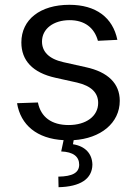

<svg xmlns="http://www.w3.org/2000/svg" viewBox="-20 -574 568 800"><path d="M388 -404 469 -408C450 -501 380 -554 269 -554C148 -554 69 -493 69 -397C69 -322 116 -271 211 -250L301 -230C360 -216 389 -188 389 -145C389 -90 339 -53 266 -53C195 -53 150 -86 138 -147L51 -144C66 -53 134 4 245 10L235 57C285 59 310 78 310 113C309 146 282 161 223 162L224 206C314 204 364 172 365 112C364 66 335 35 284 27L287 10C399 3 479 -61 479 -154C479 -226 430 -274 338 -294L244 -315C182 -329 155 -360 155 -401C155 -454 203 -490 270 -490C332 -490 373 -459 388 -404Z"/></svg>

Font: Wafeq
Style: Regular
Weight: 400
Designer: Rasmus Andersson & Azza Alameddine
Foundry: Google & TypeTogether
Version: Version 3.000;FEAKit 1.0